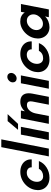

<svg xmlns="http://www.w3.org/2000/svg" viewBox="1094 -1884 800 3029"><g transform="rotate(-90 1494.5 -370.0)"><path d="M9 -173Q9 -193 14 -220Q26 -283 66.5 -335.5Q107 -388 167.5 -419Q228 -450 296 -450Q359 -450 404.5 -426.5Q450 -403 473.5 -362.5Q497 -322 494 -270H369Q370 -306 346 -327Q322 -348 283 -348Q230 -348 191.5 -309.5Q153 -271 143 -219Q140 -204 140 -188Q140 -146 162.5 -118Q185 -90 229 -90Q267 -90 298 -107.5Q329 -125 345 -157H468Q438 -82 366.5 -36Q295 10 205 10Q146 10 101.5 -13.5Q57 -37 33 -78.5Q9 -120 9 -173Z M687 -750H810L664 0H541Z M885 -441H1008L922 0H799ZM1098 -650H1208L1054 -486H960Z M1141 -441H1265L1253 -379Q1282 -412 1320.5 -431Q1359 -450 1403 -450Q1470 -450 1503.5 -415.5Q1537 -381 1537 -318Q1537 -291 1531 -258L1481 0H1357L1407 -258Q1410 -275 1410 -288Q1410 -346 1352 -346Q1303 -346 1267 -306.5Q1231 -267 1219 -208L1179 0H1055Z M1695 -441H1819L1733 0H1609ZM1798 -655Q1824 -655 1841 -638Q1858 -621 1858 -596Q1858 -561 1831 -534.5Q1804 -508 1770 -508Q1743 -508 1726 -525Q1709 -542 1709 -568Q1709 -602 1736 -628.5Q1763 -655 1798 -655Z M1870 -173Q1870 -193 1875 -220Q1887 -283 1927.5 -335.5Q1968 -388 2028.5 -419Q2089 -450 2157 -450Q2220 -450 2265.5 -426.5Q2311 -403 2334.5 -362.5Q2358 -322 2355 -270H2230Q2231 -306 2207 -327Q2183 -348 2144 -348Q2091 -348 2052.5 -309.5Q2014 -271 2004 -219Q2001 -204 2001 -188Q2001 -146 2023.5 -118Q2046 -90 2090 -90Q2128 -90 2159 -107.5Q2190 -125 2206 -157H2329Q2299 -82 2227.5 -36Q2156 10 2066 10Q2007 10 1962.5 -13.5Q1918 -37 1894 -78.5Q1870 -120 1870 -173Z M2401 -174Q2401 -193 2406 -220Q2417 -281 2456 -334Q2495 -387 2551.5 -419Q2608 -451 2669 -451Q2716 -451 2752.5 -433.5Q2789 -416 2811 -380L2822 -440H2945L2860 0H2737L2749 -60Q2718 -26 2672.5 -8Q2627 10 2579 10Q2526 10 2485.5 -14.5Q2445 -39 2423 -81Q2401 -123 2401 -174ZM2633 -93Q2671 -93 2705.5 -115Q2740 -137 2761 -172Q2782 -207 2782 -244Q2782 -288 2754.5 -317.5Q2727 -347 2682 -347Q2644 -347 2609.5 -325Q2575 -303 2554.5 -268Q2534 -233 2534 -195Q2534 -152 2561 -122.5Q2588 -93 2633 -93Z"/></g></svg>

Font: Teachers SemiBold
Style: Italic
Weight: 600
Designer: Alfredo Marco Pradil & Chank Diesel
Version: Version 0.009